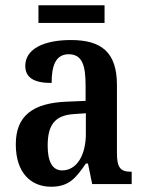

<svg xmlns="http://www.w3.org/2000/svg" viewBox="-20 -699 550 729"><path d="M126 -612H377V-679H126ZM174 10C242 10 268 -23 306 -78H314L330 0H480V-47H477C437 -47 424 -63 424 -118V-376C424 -501 365 -547 249 -547C150 -547 76 -515 76 -449C76 -404 109 -384 176 -384C176 -449 191 -493 241 -493C294 -493 305 -447 305 -373V-316L234 -313C104 -308 40 -259 40 -151C40 -41 99 10 174 10ZM216 -52C178 -52 161 -87 161 -146C161 -222 186 -262 263 -266L306 -269V-191C306 -109 271 -52 216 -52Z"/></svg>

Font: Noto Serif Condensed Semi
Style: Regular
Weight: 600
Width: 3
Designer: Monotype Design Team
Foundry: Monotype Imaging Inc.
Version: Version 1.002